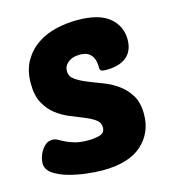

<svg xmlns="http://www.w3.org/2000/svg" viewBox="-90 -636 651 721"><g transform="rotate(-15 235.0 -275.0)"><path d="M274 -560Q359 -560 399 -526.5Q439 -493 439 -441Q439 -397 411.5 -374Q384 -351 332 -351Q318 -351 313 -354Q308 -357 308 -365Q308 -374 306.5 -385.5Q305 -397 299.5 -407.5Q294 -418 282.5 -425Q271 -432 250 -432Q222 -432 205 -418.5Q188 -405 188 -385Q188 -364 205.5 -351.5Q223 -339 249.5 -328Q276 -317 307 -305.5Q338 -294 364.5 -275Q391 -256 408.5 -227.5Q426 -199 426 -154Q426 -82 375 -36Q324 10 222 10Q194 10 157.5 5.5Q121 1 88 -8.5Q55 -18 32.5 -34Q10 -50 10 -74Q10 -83 13.5 -96Q17 -109 24.5 -121Q32 -133 42.5 -141.5Q53 -150 68 -150Q80 -150 90 -144Q100 -138 113.5 -131.5Q127 -125 147 -119Q167 -113 200 -113Q225 -113 244.5 -119Q264 -125 264 -146Q264 -165 248 -176.5Q232 -188 207.5 -198Q183 -208 154.5 -219.5Q126 -231 101.5 -250Q77 -269 61 -298.5Q45 -328 45 -375Q45 -426 65.5 -461.5Q86 -497 118.5 -519Q151 -541 192 -550.5Q233 -560 274 -560Z"/></g></svg>

Font: Poetsen One
Style: Regular
Weight: 400
Designer: Pablo Impallari, Rodrigo Fuenzalida
Foundry: Pablo Impallari, Rodrigo Fuenzalida
Version: Version 1.001; ttfautohint (v0.93) -l 8 -r 50 -G 200 -x 14 -